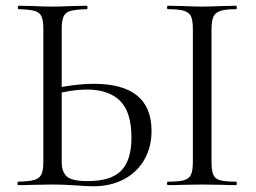

<svg xmlns="http://www.w3.org/2000/svg" viewBox="-20 -645 891 669"><path d="M244 1Q230 0 208.5 -1Q187 -2 161 -2L95 -1Q76 0 43 0Q41 0 41 -6Q41 -12 43 -12Q82 -13 99.5 -18Q117 -23 124 -37Q131 -51 131 -81V-544Q131 -574 124.5 -588Q118 -602 100.5 -607Q83 -612 45 -613Q42 -613 42 -619Q42 -625 45 -625L93 -624Q133 -622 161 -622Q190 -622 234 -624L282 -625Q285 -625 285 -619Q285 -613 282 -613Q244 -612 226 -607Q208 -602 201.5 -587.5Q195 -573 195 -542V-81Q195 -46 213 -30Q231 -14 286 -14Q367 -14 402.5 -50.5Q438 -87 438 -165Q438 -255 398 -294Q358 -333 282 -333Q231 -333 168 -316L166 -336Q243 -353 307 -353Q508 -353 508 -189Q508 -132 482.5 -88Q457 -44 411 -20Q365 4 306 4Q280 4 244 1ZM803 -12Q805 -12 805 -6Q805 0 803 0Q772 0 754 -1L684 -2L615 -1Q597 0 565 0Q562 0 562 -6Q562 -12 565 -12Q603 -12 621 -17Q639 -22 645.5 -36.5Q652 -51 652 -81V-544Q652 -574 645.5 -588Q639 -602 621 -607.5Q603 -613 565 -613Q562 -613 562 -619Q562 -625 565 -625L615 -624Q659 -622 684 -622Q711 -622 755 -624L803 -625Q805 -625 805 -619Q805 -613 803 -613Q766 -613 748 -607Q730 -601 723.5 -586.5Q717 -572 717 -542V-81Q717 -51 723 -36.5Q729 -22 747 -17Q765 -12 803 -12Z"/></svg>

Font: Cormorant Unicase
Style: Regular
Weight: 400
Designer: Christian Thalmann (Catharsis Fonts)
Foundry: Catharsis Fonts
Version: Version 4.000